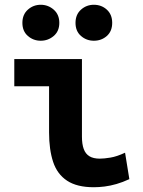

<svg xmlns="http://www.w3.org/2000/svg" viewBox="-20 -774 600 806"><path d="M374 12Q303 12 261.5 -15.5Q220 -43 203 -94.5Q186 -146 186 -218V-412H40V-526H324V-200Q324 -169 331.5 -148.5Q339 -128 355.5 -118Q372 -108 399 -108Q417 -108 444 -112.5Q471 -117 505 -133L523 -22Q495 -9 469 -1.5Q443 6 419 9Q395 12 374 12ZM374 -603Q343 -603 320 -623Q297 -643 297 -678Q297 -713 320 -733.5Q343 -754 374 -754Q406 -754 428.5 -733.5Q451 -713 451 -678Q451 -643 428.5 -623Q406 -603 374 -603ZM151 -603Q120 -603 97 -623Q74 -643 74 -678Q74 -713 97 -733.5Q120 -754 151 -754Q182 -754 205.5 -733.5Q229 -713 229 -678Q229 -643 205.5 -623Q182 -603 151 -603Z"/></svg>

Font: Ubuntu Sans Mono
Style: Bold
Weight: 700
Monospace: yes
Designer: Dalton Maag Ltd
Foundry: Dalton Maag Ltd
Version: Version 1.006